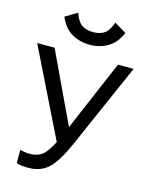

<svg xmlns="http://www.w3.org/2000/svg" viewBox="-139 -1033 881 1134"><g transform="rotate(15 302.0 -466.5)"><path d="M74.2 -76.2Q86.9 -72.3 102.5 -69.8Q118.2 -67.4 132.8 -67.4Q179.7 -67.4 208.5 -89.1Q237.3 -110.8 270.5 -175.8L7.3 -710.9H113.8L283.2 -351.6Q295.4 -326.2 301.8 -313.2Q308.1 -300.3 315.9 -282.7H318.8Q326.2 -300.3 331.3 -313Q336.4 -325.7 347.7 -351.6L501.5 -710.9H597.2L369.1 -192.4Q315.4 -70.3 267.3 -27.8Q219.2 14.6 147 14.6Q118.2 14.6 103 12.2Q87.9 9.8 74.2 4.9ZM308.6 -858.4Q351.1 -858.4 377.9 -877.2Q404.8 -896 422.4 -946.8L495.1 -902.8Q467.3 -837.9 418.2 -809.6Q369.1 -781.2 308.6 -781.2Q248 -781.2 198.7 -809.6Q149.4 -837.9 122.1 -902.8L194.8 -946.8Q211.9 -896.5 239 -877.4Q266.1 -858.4 308.6 -858.4Z"/></g></svg>

Font: RobotoFlex
Style: Regular
Weight: 400
Designer: Berlow after Robertson
Foundry: Google
Version: Version 2.136